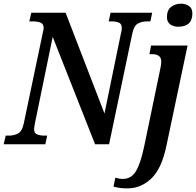

<svg xmlns="http://www.w3.org/2000/svg" viewBox="-36 -783 1064 1042"><path d="M-16 0H210L220 -47H205Q182 -47 165.5 -53.5Q149 -60 149 -83Q149 -89 154 -116L250 -583L480 0H556L682 -601Q691 -644 713 -655.5Q735 -667 762 -667H780L790 -714H564L554 -667H570Q592 -667 608.5 -660.5Q625 -654 625 -631Q625 -617 620 -600L531 -167L320 -714H134L123 -667H141Q166 -667 183.5 -660.5Q201 -654 201 -631Q201 -625 199 -617.5Q197 -610 195 -599L93 -113Q84 -70 61.5 -58.5Q39 -47 13 -47H-5ZM931 -638Q1008 -638 1008 -710Q1008 -738 989.5 -750.5Q971 -763 946 -763Q915 -763 892.5 -745.5Q870 -728 870 -690Q870 -664 887.5 -651Q905 -638 931 -638ZM662 239Q730 238 785.5 185.5Q841 133 867 9L982 -536H784L775 -489H790Q839 -489 839 -449Q839 -437 837.5 -429.5Q836 -422 834 -410L747 9Q727 105 701.5 146.5Q676 188 631 188Q611 188 590 181L580 230Q622 241 662 239Z"/></svg>

Font: Noto Serif SemiCondensed Semi
Style: Italic
Weight: 600
Width: 4
Italic angle: -12°
Designer: Monotype Design Team
Foundry: Monotype Imaging Inc.
Version: Version 1.901